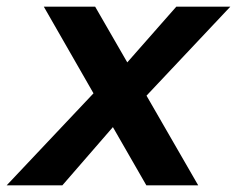

<svg xmlns="http://www.w3.org/2000/svg" viewBox="-48 -554 708 574"><path d="M83 -534 231.5 -275 -28 0H138.5L289.5 -174L389.5 0H544.5L390 -268L640.5 -534H479L332.5 -367.5L236.5 -534Z"/></svg>

Font: Monaspace Neon
Style: Bold Italic
Weight: 700
Italic angle: -11°
Designer: Riley Cran & the Lettermatic Team
Foundry: Lettermatic
Version: Version 1.200 (Monaspace Neon)